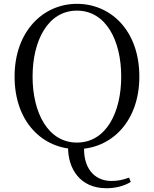

<svg xmlns="http://www.w3.org/2000/svg" viewBox="-20 -765 807 1006"><path d="M537.9 221.3C580.8 221.3 628.3 211.3 665.1 188.3L656.3 165.6C625.1 177 597.6 183.2 563.9 183.2C471 183.2 412.8 110.6 421.3 -5H336.7V8.5C336.7 117.9 398.3 221.3 537.9 221.3ZM383 16.1C560.9 16.1 710.1 -125.8 710.1 -363.7C710.1 -604.6 560.7 -744.9 383 -744.9C206.1 -744.9 56.4 -601.2 56.4 -363.7C56.4 -123.3 206.1 16.1 383 16.1ZM383 -18C231 -18 150.7 -175.1 150.7 -363.7C150.7 -551.9 231 -709.3 383 -709.3C535.8 -709.3 615.1 -551.9 615.1 -363.7C615.1 -175.1 535.8 -18 383 -18Z"/></svg>

Font: Source Han Serif TW VF
Style: Regular
Weight: 250
Designer: Ryoko NISHIZUKA 西塚涼子 (kana & ideographs); Frank Grießhammer (Latin, Greek & Cyrillic); Wenlong ZHANG 张文龙 (bopomofo); San
Foundry: Adobe
Version: Version 2.002;hotconv 1.1.0;makeotfexe 2.6.0